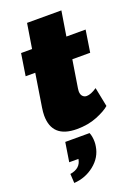

<svg xmlns="http://www.w3.org/2000/svg" viewBox="-175 -723 792 1095"><g transform="rotate(-20 221.0 -175.0)"><path d="M109.2 62.5H256.7Q266.7 85.8 266.7 119.2Q266.7 131.7 264.2 145.8Q254.2 210 200.4 252.9Q146.7 295.8 77.5 300L74.2 244.2Q138.3 234.2 146.7 179.2H90.8ZM25 -366.7 45.8 -500H112.5L136.7 -650H345L320.8 -500H437.5L416.7 -366.7H308.3L281.7 -200Q280 -188.3 280 -183.3Q280 -162.5 290 -152.1Q300 -141.7 314.2 -141.7Q340 -141.7 376.7 -166.7L400 -50Q375 -27.5 320.8 -5.4Q266.7 16.7 197.5 16.7Q47.5 16.7 47.5 -120Q47.5 -139.2 51.7 -166.7L83.3 -366.7Z"/></g></svg>

Font: BoonTook
Style: Italic
Weight: 400
Italic angle: -9°
Designer: Sungsit Sawaiwan
Foundry: FontUni
Version: Version 3.0